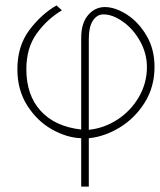

<svg xmlns="http://www.w3.org/2000/svg" viewBox="-20 -506 589 707"><path d="M208 -468Q154 -436 115.5 -383Q77 -330 77 -251Q77 -156 129.5 -98Q182 -40 279 -29V-366Q279 -421 304.5 -450.5Q330 -480 366 -480Q404 -480 447 -452.5Q490 -425 519.5 -375Q549 -325 549 -260Q549 -186 513 -128.5Q477 -71 421.5 -37Q366 -3 307 3V181H279V3Q225 1 170.5 -30Q116 -61 80 -118Q44 -175 44 -251Q44 -336 87.5 -394.5Q131 -453 188 -486ZM307 -28Q364 -34 413 -66Q462 -98 491.5 -149Q521 -200 521 -259Q521 -309 496 -354Q471 -399 433 -426Q395 -453 361 -453Q337 -453 322 -430Q307 -407 307 -362Z"/></svg>

Font: LINE Seed Sans KR Thin
Style: Regular
Weight: 250
Designer: LINE BX Design & Sandoll Inc & Dalton Maag Ltd
Foundry: Sandoll Inc.
Version: Version 1.000